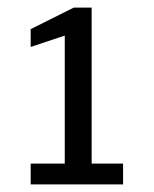

<svg xmlns="http://www.w3.org/2000/svg" viewBox="-20 -867 407 507"><path d="M305 -435H222V-847H175L61 -790V-743L151 -773V-435H61V-380H305Z"/></svg>

Font: Bisquit Text
Style: Regular
Weight: 400
Version: Version 1.004;Glyphs 3.2.3 (3260)